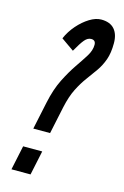

<svg xmlns="http://www.w3.org/2000/svg" viewBox="-115 -792 547 845"><g transform="rotate(15 159.0 -369.5)"><path d="M73 -198H149.5L176 -323Q187 -374 204.5 -408.8Q222 -443.5 241.8 -470Q261.5 -496.5 279 -521.5Q296.5 -546.5 307.5 -577.2Q318.5 -608 318.5 -652.5Q318.5 -693.5 298.5 -716.2Q278.5 -739 238.5 -739Q213.5 -739 185.5 -721.8Q157.5 -704.5 133 -676.5Q108.5 -648.5 94 -615L152.5 -574Q174 -612.5 187.8 -628.8Q201.5 -645 217.5 -645Q238 -645 238 -623.5Q238 -598.5 221.8 -572.2Q205.5 -546 182.2 -512.2Q159 -478.5 136 -432.8Q113 -387 99.5 -323ZM26.5 0H113.5L137 -111H50Z"/></g></svg>

Font: League Gothic SemiCondensed Italic
Style: Regular
Weight: 400
Width: 4
Designer: The League of Moveable Type
Version: Version 1.600; ttfautohint (v1.8.3)